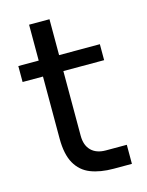

<svg xmlns="http://www.w3.org/2000/svg" viewBox="-108 -764 642 837"><g transform="rotate(-15 213.0 -345.0)"><path d="M382 6H300Q240 6 196.5 -11Q153 -28 129.5 -69.5Q106 -111 106 -182V-696H198V-170Q198 -127 221.5 -103.5Q245 -80 288 -80H382ZM382 -462H14V-534H382Z"/></g></svg>

Font: Sora Variable
Style: Regular
Weight: 400
Designer: Jonathan Barnbrook, Julián Moncada
Foundry: Barnbrook Fonts
Version: Version 2.000